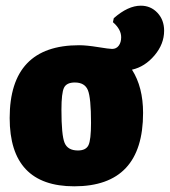

<svg xmlns="http://www.w3.org/2000/svg" viewBox="-20 -643 597 675"><path d="M475 -623Q510 -623 533.5 -598Q557 -573 557 -535Q557 -488 523 -448Q489 -408 444 -398Q483 -337 483 -246Q483 12 241 12Q14 12 14 -228Q14 -484 258 -484Q284 -484 324 -477.5Q364 -471 374 -471Q389 -471 397.5 -482.5Q406 -494 406 -512Q406 -540 377 -565L380 -579Q430 -623 475 -623ZM243 -353Q214 -353 205 -334.5Q196 -316 196 -257Q196 -168 207 -141Q218 -114 254 -114Q282 -114 291 -132.5Q300 -151 300 -211Q300 -299 289 -326Q278 -353 243 -353Z"/></svg>

Font: Alegreya Sans SC Black
Style: Regular
Weight: 900
Designer: Juan Pablo del Peral
Foundry: Huerta Tipografica
Version: Version 2.007